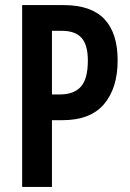

<svg xmlns="http://www.w3.org/2000/svg" viewBox="-20 -734 512 754"><path d="M230 -714Q338 -714 390 -659Q442 -604 442 -497Q442 -388 388.5 -325Q335 -262 225 -262H184V0H67V-714ZM223 -613H184V-363H214Q270 -363 297.5 -393.5Q325 -424 325 -496Q325 -558 300 -585.5Q275 -613 223 -613Z"/></svg>

Font: Noto Sans Arabic ExtCond SemBd
Style: Regular
Weight: 600
Width: 2
Designer: Monotype Design Team, Nadine Chahine, Nizar Qandah and Khaled Hosny
Foundry: Monotype Imaging Inc.
Version: Version 2.012; ttfautohint (v1.8.4.7-5d5b)